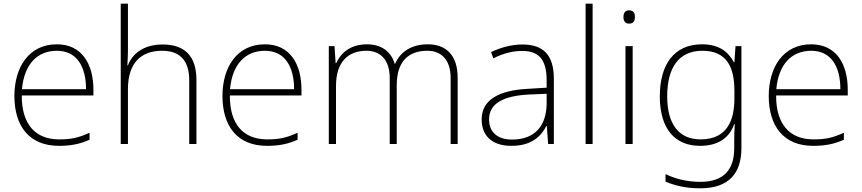

<svg xmlns="http://www.w3.org/2000/svg" viewBox="-20 -780 4671 1040"><path d="M288 -540C136 -540 58 -415 58 -260C58 -100 136 10 299 10C365 10 413 0 465 -23V-61C404 -33 365 -25 300 -25C169 -25 97 -110 98 -263H486V-294C486 -434 423 -540 288 -540ZM288 -505C395 -505 446 -421 446 -297H99C111 -432 182 -505 288 -505Z M673 -504V-760H634V0H673V-297C673 -437 742 -505 858 -505C952 -505 1005 -455 1005 -345V0H1044V-347C1044 -479 978 -539 861 -539C757 -539 696 -488 673 -426H670C671 -454 673 -475 673 -504Z M1415 -540C1263 -540 1185 -415 1185 -260C1185 -100 1263 10 1426 10C1492 10 1540 0 1592 -23V-61C1531 -33 1492 -25 1427 -25C1296 -25 1224 -110 1225 -263H1613V-294C1613 -434 1550 -540 1415 -540ZM1415 -505C1522 -505 1573 -421 1573 -297H1226C1238 -432 1309 -505 1415 -505Z M2298 -540C2208 -540 2148 -499 2120 -434H2118C2098 -503 2043 -540 1968 -540C1874 -540 1824 -489 1801 -438H1798L1792 -530H1761V0H1800V-315C1800 -448 1869 -505 1965 -505C2038 -505 2091 -459 2091 -357V0H2129V-319C2129 -449 2194 -505 2295 -505C2368 -505 2421 -459 2421 -357V0H2459V-359C2459 -483 2394 -540 2298 -540Z M2810 -539C2749 -539 2691 -522 2640 -498L2652 -464C2707 -491 2755 -504 2809 -504C2897 -504 2941 -459 2941 -345V-305L2841 -299C2680 -291 2589 -238 2589 -133C2589 -44 2646 10 2750 10C2855 10 2908 -37 2940 -98H2942L2949 0H2980V-353C2980 -482 2923 -539 2810 -539ZM2845 -268 2941 -272V-219C2940 -101 2879 -24 2754 -24C2675 -24 2629 -64 2629 -133C2629 -221 2709 -261 2845 -268Z M3190 0V-760H3152V0Z M3387 -724C3366 -724 3357 -709 3357 -688C3357 -667 3366 -652 3387 -652C3412 -652 3419 -667 3419 -688C3419 -709 3412 -724 3387 -724ZM3407 -530H3368V0H3407Z M3783 -540C3632 -540 3554 -432 3554 -258C3554 -83 3635 10 3772 10C3866 10 3930 -30 3957 -108H3960C3958 -74 3957 -49 3957 -15V23C3957 134 3905 205 3773 205C3698 205 3634 187 3585 163V204C3634 224 3692 240 3772 240C3933 240 3996 154 3996 22V-530H3964L3958 -443H3955C3925 -500 3874 -540 3783 -540ZM3785 -505C3915 -505 3958 -418 3958 -289V-246C3958 -132 3921 -25 3775 -25C3658 -25 3594 -106 3594 -258C3594 -413 3656 -505 3785 -505Z M4374 -540C4222 -540 4144 -415 4144 -260C4144 -100 4222 10 4385 10C4451 10 4499 0 4551 -23V-61C4490 -33 4451 -25 4386 -25C4255 -25 4183 -110 4184 -263H4572V-294C4572 -434 4509 -540 4374 -540ZM4374 -505C4481 -505 4532 -421 4532 -297H4185C4197 -432 4268 -505 4374 -505Z"/></svg>

Font: Noto Sans Sinhala UI ExtraLight
Style: Regular
Weight: 200
Designer: Jelle Bosma - Monotype Design Team
Foundry: Monotype Imaging Inc.
Version: Version 2.006